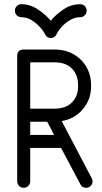

<svg xmlns="http://www.w3.org/2000/svg" viewBox="-20 -895 488 915"><path d="M124 -31Q124 -18 115 -9Q106 0 93 0Q80 0 71 -9Q62 -18 62 -31V-628Q62 -659 93 -659H239Q291 -659 330.5 -636.5Q370 -614 392 -575.5Q414 -537 414 -491V-482Q414 -422 375.5 -375.5Q337 -329 274 -318L417 -46Q421 -40 421 -31Q421 -18 412 -9Q403 0 391 0Q372 0 364 -15L271 -190H124ZM239 -598H124V-377H239Q294 -377 323 -407Q352 -437 352 -482V-491Q352 -538 323 -568Q294 -598 239 -598ZM124 -252H238L205 -315H124ZM195 -731Q187 -748 169.5 -767Q152 -786 129.5 -799.5Q107 -813 82 -813Q69 -813 60 -822Q51 -831 51 -844Q51 -857 60 -866Q69 -875 82 -875Q124 -875 161.5 -849.5Q199 -824 222 -796Q244 -824 281.5 -849.5Q319 -875 362 -875Q375 -875 384 -866Q393 -857 393 -844Q393 -831 384 -822Q375 -813 362 -813Q337 -813 314 -799.5Q291 -786 274 -767Q257 -748 249 -731Q241 -714 222 -714Q203 -714 195 -731Z"/></svg>

Font: Libertine Sup Medium
Style: Regular
Weight: 500
Designer: Bastien Sozeau
Foundry: NBR — Bastien Sozeau
Version: Version 2.003; ttfautohint (v1.8.4.7-5d5b);gftools[0.9.33]